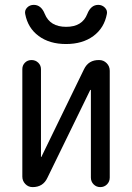

<svg xmlns="http://www.w3.org/2000/svg" viewBox="-20 -765 540 785"><path d="M381.8 -745.1Q397.5 -745.1 408.7 -733.9Q419.9 -722.7 417 -708Q406.2 -650.4 361.8 -617.7Q317.4 -585 250 -585Q182.6 -585 138.2 -617.7Q93.8 -650.4 83 -708Q80.1 -722.7 90.8 -733.9Q101.6 -745.1 118.2 -745.1Q148.4 -745.1 163.1 -708Q184.6 -655.3 250.5 -655.3Q316.4 -655.3 336.9 -708Q351.6 -745.1 381.8 -745.1ZM113.3 0Q95.7 0 83.5 -12.7Q71.3 -25.4 71.3 -43V-482.4Q71.3 -498 82 -508.8Q92.8 -519.5 108.9 -519.5Q125 -519.5 136.2 -508.8Q147.5 -498 147.5 -482.4V-124V-123Q149.4 -123 149.4 -124L323.2 -481.4Q341.8 -520.5 385.7 -519.5Q403.3 -519.5 416 -506.8Q428.7 -494.1 428.7 -475.6V-39.1Q428.7 -22.5 417.5 -11.2Q406.2 0 390.1 0Q374 0 362.8 -11.2Q351.6 -22.5 351.6 -39.1V-396.5Q351.6 -397.5 350.6 -397.5Q348.6 -397.5 348.6 -396.5L173.8 -38.1Q156.2 0 113.3 0Z"/></svg>

Font: Rounded-X Mgen+ 2m regular
Style: Regular
Weight: 400
Designer: [Source Han Sans]
Ryoko NISHIZUKA  (kana & ideographs); Paul D. Hunt (Latin, Greek & Cyrillic); Wenlong ZHANG  (bopomofo
Version: Version 1.059.20150602